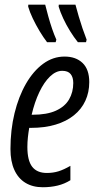

<svg xmlns="http://www.w3.org/2000/svg" viewBox="-20 -785 416 815"><path d="M161.6 9.8Q118.7 9.8 87.9 -9Q57.1 -27.8 40.8 -64Q24.4 -100.1 24.4 -152.3Q24.4 -233.4 41.7 -304.4Q59.1 -375.5 90.3 -429.7Q121.6 -483.9 163.3 -514.4Q205.1 -544.9 253.9 -544.9Q302.2 -544.9 330.6 -517.6Q358.9 -490.2 358.9 -436.5Q358.9 -393.1 342.3 -357.2Q325.7 -321.3 293.9 -295.7Q262.2 -270 216.1 -256.1Q169.9 -242.2 110.8 -242.2H104Q100.6 -222.7 98.4 -202.1Q96.2 -181.6 96.2 -161.1Q96.2 -103.5 116.7 -77.1Q137.2 -50.8 178.7 -50.8Q205.6 -50.8 228.3 -57.9Q251 -64.9 278.8 -81.1V-20Q253.9 -4.4 224.6 2.7Q195.3 9.8 161.6 9.8ZM114.3 -297.9H117.7Q179.2 -297.9 217.3 -315.2Q255.4 -332.5 273.2 -363Q291 -393.6 291 -432.6Q291 -457 279.8 -470.7Q268.6 -484.4 244.1 -484.4Q217.3 -484.4 192.1 -460.2Q167 -436 147 -394Q127 -352.1 114.3 -297.9ZM310.5 -606Q293.9 -626.5 277.6 -652.8Q261.2 -679.2 248.5 -706.5Q235.8 -733.9 229 -756.8L229.5 -765.1H300.3Q307.1 -739.3 314.5 -714.4Q321.8 -689.5 330.1 -665Q338.4 -640.6 347.7 -616.7L345.2 -606ZM179.7 -606Q164.6 -625.5 148.4 -652.3Q132.3 -679.2 119.1 -706.8Q106 -734.4 99.6 -756.8L100.1 -765.1H171.9Q177.7 -741.7 185.1 -715.1Q192.4 -688.5 201.2 -662.8Q210 -637.2 219.2 -616.7L216.3 -606Z"/></svg>

Font: Open Sans Condensed
Style: Italic
Weight: 400
Width: 3
Italic angle: -12°
Designer: Monotype Design Team
Foundry: Monotype Imaging Inc.
Version: Version 3.000